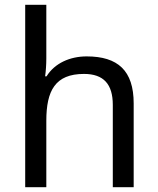

<svg xmlns="http://www.w3.org/2000/svg" viewBox="-20 -780 658 800"><path d="M173 -537V-760H85V0H173V-277C173 -402 210 -472 330 -472C412 -472 450 -429 450 -343V0H537V-349C537 -486 471 -545 341 -545C272 -545 208 -517 174 -462H168C171 -483 173 -511 173 -537Z"/></svg>

Font: Noto Sans Mahajani
Style: Regular
Weight: 400
Designer: Monotype Design Team
Foundry: Monotype Imaging Inc.
Version: Version 2.003